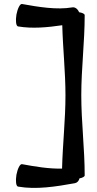

<svg xmlns="http://www.w3.org/2000/svg" viewBox="-20 -876 483 959"><path d="M70 56C161 72 260 56 354 39C365 37 374 28 377 15C393 12 403 6 403 0C403 -134 386 -266 386 -400C386 -534 403 -666 403 -800C403 -807 392 -812 375 -815C368 -832 354 -842 340 -839C264 -826 173 -841 90 -856C80 -858 68 -834 62 -803C57 -772 60 -746 70 -744C141 -732 216 -739 291 -750C294 -633 307 -517 307 -400C307 -278 293 -156 290 -34C226 -32 155 -44 90 -56C80 -58 68 -34 62 -3C57 28 60 54 70 56Z"/></svg>

Font: Nupuram SemiBold
Style: Regular
Weight: 600
Designer: Santhosh Thottingal (santhosh.thottingal@gmail.com)
Foundry: SMC
Version: Version 1.000